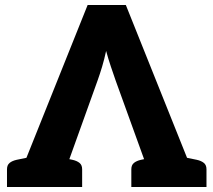

<svg xmlns="http://www.w3.org/2000/svg" viewBox="-20 -749 855 769"><path d="M484 -729 776 0H640Q618 0 604 -10Q590 -20 584 -37L443 -427Q434 -453 424 -482.5Q414 -512 405 -545Q398 -512 389 -482Q380 -452 371 -427L231 -37Q226 -23 211.5 -11.5Q197 0 176 0H39L331 -729ZM647 -38V0H573V-38ZM224 -38V0H150V-38ZM710 0 724 -118 768 -109Q786 -105 796.5 -96.5Q807 -88 807 -71V0ZM506 0V-71Q506 -88 516.5 -96.5Q527 -105 545 -109L589 -118L603 0ZM212 0 226 -118 270 -109Q288 -105 298.5 -96.5Q309 -88 309 -71V0ZM8 0V-71Q8 -88 18.5 -96.5Q29 -105 47 -109L91 -118L105 0Z"/></svg>

Font: Aleo Black
Style: Regular
Weight: 900
Designer: Alessio Laiso
Foundry: Alessio Laiso
Version: Version 2.001;gftools[0.9.29]